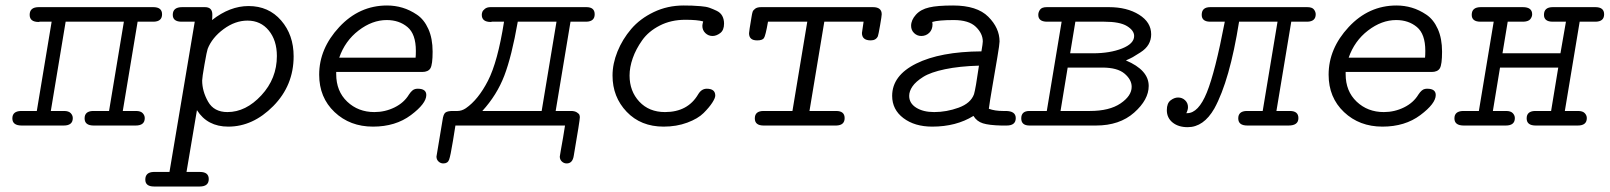

<svg xmlns="http://www.w3.org/2000/svg" viewBox="-20 -457 5860 699"><path d="M56 -53H114L168 -378H126Q126 -378 124 -378Q123 -377 121 -377Q88 -377 88 -403Q88 -431 121 -431H538Q570 -431 570 -405Q570 -379 540 -378H481L427 -53H475Q492 -53 499.5 -45Q507 -37 507 -27Q507 0 474 0H321Q288 0 288 -26Q288 -52 318 -53H377L431 -378H219L165 -53Q165 -53 213 -53Q230 -53 237.5 -45Q245 -37 245 -27Q245 0 212 0H59Q25 0 25 -26Q25 -52 56 -53Z M509 197Q509 170 539 169H597L689 -378H639Q609 -379 609 -403Q609 -431 643 -431H726Q753 -431 753 -404Q753 -391 752 -384Q817 -435 885 -435Q958 -435 1003.5 -382.5Q1049 -330 1049 -252Q1049 -146 975 -71Q901 4 811 4Q735 4 697 -56L659 169H708Q740 169 740 195Q740 222 707 222H541Q509 222 509 197ZM716 -164Q716 -125 737.5 -87Q759 -49 808 -49Q875 -49 931.5 -110Q988 -171 988 -253Q988 -310 958.5 -346Q929 -382 881 -382Q836 -382 794 -351Q752 -320 736 -279Q733 -271 724.5 -222.5Q716 -174 716 -164Z M1142 -185Q1142 -280 1215 -358.5Q1288 -437 1389 -437Q1418 -437 1445 -429Q1472 -421 1498 -403.5Q1524 -386 1539.5 -351.5Q1555 -317 1555 -269Q1555 -222 1547 -208.5Q1539 -195 1517 -195H1204V-187Q1204 -125 1244 -87Q1284 -49 1343 -49Q1382 -49 1416.5 -66Q1451 -83 1469 -113Q1481 -131 1492 -133Q1496 -134 1501 -134Q1532 -134 1532 -111Q1532 -80 1476 -38Q1420 4 1338 4Q1254 4 1198 -49Q1142 -102 1142 -185ZM1215 -247H1493Q1494 -256 1494 -272Q1494 -333 1463.5 -358.5Q1433 -384 1388 -384Q1335 -384 1285.5 -346Q1236 -308 1215 -247Z M1569 113Q1569 113 1591 -19Q1594 -42 1602 -47.5Q1610 -53 1628 -53H1646Q1661 -53 1676 -63Q1721 -94 1756.5 -163Q1792 -232 1815 -378H1773H1771Q1769 -377 1767 -377Q1734 -377 1734 -403Q1734 -408 1736 -413.5Q1738 -419 1745.5 -425Q1753 -431 1766 -431H2115Q2145 -431 2145 -405Q2145 -379 2115 -378H2057L2003 -53H2059Q2072 -53 2080 -48Q2088 -43 2089.5 -38.5Q2091 -34 2091 -30Q2091 -19 2069 109Q2065 138 2043 138Q2033 138 2025.5 131Q2018 124 2018 113Q2018 111 2021.5 91.5Q2025 72 2030 43.5Q2035 15 2037 0H1638Q1634 22 1629 56Q1620 111 1615 124.5Q1610 138 1594 138Q1584 138 1576.5 131Q1569 124 1569 113ZM1736 -53H1952L2006 -378H1865Q1843 -252 1816 -181.5Q1789 -111 1736 -53Z M2210 -182Q2210 -225 2228 -269.5Q2246 -314 2278 -351.5Q2310 -389 2360 -413Q2410 -437 2469 -437Q2488 -437 2499.5 -436.5Q2511 -436 2531 -434.5Q2551 -433 2563.5 -428.5Q2576 -424 2589.5 -417.5Q2603 -411 2609.5 -399Q2616 -387 2616 -371Q2616 -347 2602 -336.5Q2588 -326 2574 -326Q2559 -326 2548 -336.5Q2537 -347 2537 -363Q2537 -368 2540 -379Q2519 -385 2475 -385Q2423 -385 2382 -364Q2341 -343 2318 -310.5Q2295 -278 2283.5 -245Q2272 -212 2272 -182Q2272 -125 2307.5 -87Q2343 -49 2401 -49Q2484 -49 2522 -114Q2534 -134 2553 -134Q2584 -134 2584 -109Q2584 -100 2573 -83Q2562 -66 2541.5 -45.5Q2521 -25 2482 -10.5Q2443 4 2396 4Q2313 4 2261.5 -50Q2210 -104 2210 -182Z M2707 -336Q2707 -342 2716 -395Q2718 -408 2720 -414Q2722 -420 2729.5 -425.5Q2737 -431 2751 -431H3158Q3190 -431 3190 -405Q3190 -399 3184 -364.5Q3178 -330 3176 -325Q3169 -310 3150 -310Q3118 -310 3118 -337Q3118 -340 3124 -378H2981L2927 -53H3024Q3055 -53 3055 -27Q3055 -1 3025 0H2760Q2728 0 2728 -26Q2728 -53 2760 -53H2865L2919 -378H2776Q2767 -326 2761 -318Q2755 -310 2737 -310H2736Q2707 -310 2707 -336Z M3228 -108Q3228 -182 3315.5 -225.5Q3403 -269 3553 -270Q3558 -299 3558 -306Q3558 -335 3532.5 -359.5Q3507 -384 3452 -384Q3396 -384 3374 -377Q3374 -375 3374.5 -372.5Q3375 -370 3375 -369Q3375 -349 3363 -337.5Q3351 -326 3334 -326Q3319 -326 3308 -336.5Q3297 -347 3297 -363Q3297 -384 3314.5 -403.5Q3332 -423 3363 -430Q3392 -437 3450 -437Q3537 -437 3578 -396Q3619 -355 3619 -306Q3619 -296 3611 -248.5Q3603 -201 3593 -143Q3583 -85 3580 -61Q3602 -53 3631 -53H3641Q3678 -53 3678 -27Q3678 0 3645 0H3625Q3581 -1 3558.5 -8Q3536 -15 3524 -35Q3461 4 3374 4Q3310 4 3269 -27Q3228 -58 3228 -108ZM3290 -108Q3290 -81 3315.5 -65Q3341 -49 3381 -49Q3426 -49 3470 -65Q3514 -81 3526 -114Q3532 -134 3544 -218Q3473 -216 3420.5 -205Q3368 -194 3341 -177Q3314 -160 3302 -142.5Q3290 -125 3290 -108Z M3698 -26Q3698 -53 3728 -53H3791L3845 -378H3790Q3760 -379 3760 -403Q3760 -413 3766.5 -422Q3773 -431 3791 -431H4017Q4083 -431 4127 -403.5Q4171 -376 4171 -332Q4171 -312 4161.5 -295.5Q4152 -279 4131.5 -266Q4111 -253 4104 -249Q4097 -245 4079 -237Q4162 -202 4162 -144Q4162 -94 4109 -47Q4056 0 3970 0H3728Q3698 0 3698 -26ZM3841 -53H3948Q4019 -53 4059.5 -80.5Q4100 -108 4100 -141Q4100 -167 4074 -189Q4048 -211 3993 -211H3867ZM3876 -263H3959Q4021 -263 4065 -280.5Q4109 -298 4109 -326Q4109 -346 4083 -362Q4057 -378 4000 -378H3895Z M4228 -56Q4228 -81 4241.5 -91.5Q4255 -102 4269 -102Q4284 -102 4294.5 -92Q4305 -82 4305 -67Q4305 -57 4299 -45H4302Q4343 -45 4373.5 -120Q4404 -195 4439 -378H4384Q4355 -379 4355 -403Q4355 -431 4386 -431H4739Q4757 -431 4763.5 -422.5Q4770 -414 4770 -405Q4770 -379 4740 -378H4681L4627 -53H4676Q4707 -53 4707 -27Q4707 0 4671 0H4521Q4488 0 4488 -26Q4488 -52 4518 -53H4577L4631 -378H4491Q4457 -164 4401 -62Q4362 6 4304 6Q4270 6 4249 -11Q4228 -28 4228 -56Z M4817 -185Q4817 -280 4890 -358.5Q4963 -437 5064 -437Q5093 -437 5120 -429Q5147 -421 5173 -403.5Q5199 -386 5214.5 -351.5Q5230 -317 5230 -269Q5230 -222 5222 -208.5Q5214 -195 5192 -195H4879V-187Q4879 -125 4919 -87Q4959 -49 5018 -49Q5057 -49 5091.5 -66Q5126 -83 5144 -113Q5156 -131 5167 -133Q5171 -134 5176 -134Q5207 -134 5207 -111Q5207 -80 5151 -38Q5095 4 5013 4Q4929 4 4873 -49Q4817 -102 4817 -185ZM4890 -247H5168Q5169 -256 5169 -272Q5169 -333 5138.5 -358.5Q5108 -384 5063 -384Q5010 -384 4960.5 -346Q4911 -308 4890 -247Z M5306 -53H5364L5418 -378Q5418 -378 5370 -378Q5338 -378 5338 -403Q5338 -431 5371 -431H5524Q5558 -431 5558 -405Q5558 -396 5551.5 -387.5Q5545 -379 5527 -378H5469L5450 -263H5661L5681 -378H5633Q5601 -378 5601 -403Q5601 -431 5633 -431H5788Q5820 -431 5820 -405Q5820 -379 5790 -378H5731L5677 -53Q5677 -53 5725 -53Q5742 -53 5749.5 -45Q5757 -37 5757 -27Q5757 0 5724 0H5571Q5538 0 5538 -26Q5538 -52 5568 -53H5627L5653 -211H5441L5415 -53Q5415 -53 5463 -53Q5480 -53 5487.5 -45Q5495 -37 5495 -27Q5495 0 5462 0H5309Q5275 0 5275 -26Q5275 -52 5306 -53Z"/></svg>

Font: CMU Typewriter Text
Style: LightOblique
Weight: 200
Italic angle: -9.46001°
Version: Version 0.7.0